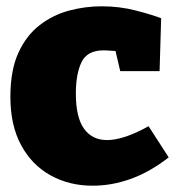

<svg xmlns="http://www.w3.org/2000/svg" viewBox="-20 -575 560 610"><path d="M274 15Q200 15 140.5 -18Q81 -51 47 -114Q13 -177 13 -267Q13 -352 38.5 -407.5Q64 -463 106.5 -495.5Q149 -528 200 -541.5Q251 -555 303 -555Q360 -555 412 -541.5Q464 -528 492 -517L487 -349H362L347 -413Q340 -413 329.5 -414Q319 -415 309 -415Q257 -415 239 -377.5Q221 -340 221 -278Q221 -202 247 -166Q273 -130 320 -130Q373 -130 452 -174L516 -75Q457 -29 396.5 -7Q336 15 274 15Z"/></svg>

Font: Bitter Black
Style: Regular
Weight: 900
Designer: Sol Matas, and Bitter project Authors
Foundry: Sol Matas
Version: Version 2.001